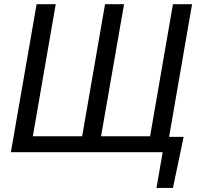

<svg xmlns="http://www.w3.org/2000/svg" viewBox="-20 -731 984 922"><path d="M247.6 -710.9 137.7 -76.7H374.5L484.4 -710.9H575.7L465.3 -76.7H700.7L810.5 -710.9H902.3L792 -73.7H861.8L810.5 171.4H731.4L761.2 0H32.2L155.8 -710.9Z"/></svg>

Font: Roboto
Style: Italic
Weight: 400
Italic angle: -12°
Designer: Google
Version: Version 2.134; 2016; ttfautohint (v1.6)